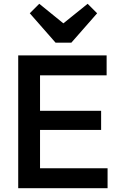

<svg xmlns="http://www.w3.org/2000/svg" viewBox="-20 -992 630 1012"><path d="M76 0V-700H542V-595H191V-408H513V-307H191V-105H547V0ZM442 -972 492 -922 356 -767H273L137 -922L187 -972L314 -869Z"/></svg>

Font: Outfit Medium
Style: Regular
Weight: 500
Designer: Rodrigo Fuenzalida
Foundry: fragTYPE
Version: Version 1.100; ttfautohint (v1.8.4.7-5d5b);gftools[0.9.27]